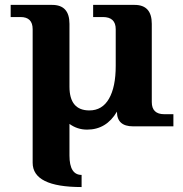

<svg xmlns="http://www.w3.org/2000/svg" viewBox="-20 -508 735 772"><path d="M308.1 244.1Q111.3 244.1 111.3 146.5V-390.6Q111.3 -439.5 62.5 -439.5H22.9V-488.3H189.9Q259.3 -488.3 259.3 -412.1V-159.7Q259.3 -64 339.4 -64Q391.1 -64 418.2 -111.1Q445.3 -158.2 445.3 -243.2V-390.6Q445.3 -439.5 393.6 -439.5H354.5V-488.3H521.5Q590.3 -488.3 590.3 -412.1V-97.7Q590.3 -48.8 640.6 -48.8H677.2V0H515.1Q450.2 0 450.2 -59.1Q407.7 13.2 330.1 13.2Q291 13.2 259.3 -9.8V117.2Q259.3 195.3 308.1 195.3Z"/></svg>

Font: Munson
Style: Bold
Weight: 700
Designer: Paul James MIller
Foundry: High-Logic / Made with FontCreator
Version: Version 2.10;May 5, 2019;FontCreator 11.5.0.2430 64-bit